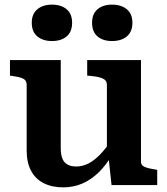

<svg xmlns="http://www.w3.org/2000/svg" viewBox="-20 -798 722 828"><path d="M242 -539V-158Q242 -133 248.5 -115.5Q255 -98 270 -89Q285 -80 309 -80Q336 -80 361.5 -93Q387 -106 412.5 -132.5Q438 -159 464 -199L462 -128Q437 -85 405 -54Q373 -23 335 -6.5Q297 10 253 10Q204 10 168.5 -8Q133 -26 114 -61.5Q95 -97 95 -149V-433Q95 -451 80.5 -458.5Q66 -466 35 -470L23 -472V-539ZM588 -539V-101Q588 -90 595.5 -83.5Q603 -77 617 -73.5Q631 -70 651 -67L658 -65V0H461L448 -121L441 -127V-433Q441 -451 424 -459Q407 -467 376 -470L356 -472V-539ZM291 -700Q291 -661 267.5 -641Q244 -621 204 -621Q165 -621 141 -641Q117 -661 117 -700Q117 -738 141 -758Q165 -778 204 -778Q244 -778 267.5 -758Q291 -738 291 -700ZM551 -700Q551 -661 527 -641Q503 -621 463 -621Q424 -621 400.5 -641Q377 -661 377 -700Q377 -738 400.5 -758Q424 -778 463 -778Q503 -778 527 -758Q551 -738 551 -700Z"/></svg>

Font: Roboto Serif SemiBold
Style: Regular
Weight: 600
Designer: Greg Gazdowicz
Foundry: Commercial Type
Version: Version 1.008